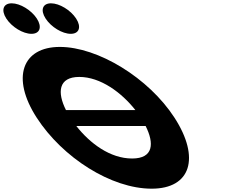

<svg xmlns="http://www.w3.org/2000/svg" viewBox="-424 -1123 1405 1158"><path d="M-353.4 -1103C-404.4 -1103 -418.9 -1062 -385.8 -1011C-352.8 -960 -285.3 -919 -234.3 -919C-183.3 -919 -168.8 -960 -201.8 -1011C-234.9 -1062 -302.4 -1103 -353.4 -1103ZM-116.4 -1103C-167.4 -1103 -181.9 -1062 -148.8 -1011C-115.8 -960 -48.3 -919 2.7 -919C53.7 -919 68.2 -960 35.2 -1011C2.1 -1062 -65.4 -1103 -116.4 -1103ZM392.6 -459H-26.1C-79.6 -564.9 -72.7 -659 54.2 -659C181.9 -659 309.3 -564.9 392.6 -459ZM36.3 -363H454.4C506.9 -258.7 502.4 -167 372.8 -167C239.8 -167 118.3 -258.7 36.3 -363ZM-202.5 -413C-46.4 -172 246.7 15 490.7 15C727.7 15 784.6 -172 628.5 -413C472.4 -654 165.9 -840 -63.1 -840C-290.1 -840 -358.6 -654 -202.5 -413Z"/></svg>

Font: Hussar
Style: BdOpOblSeven
Weight: 700
Foundry: Cannot Into Space Fonts
Version: Version 2.00